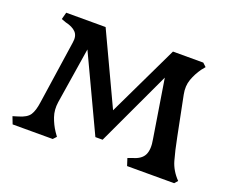

<svg xmlns="http://www.w3.org/2000/svg" viewBox="-88 -635 923 774"><g transform="rotate(20 373.5 -248.5)"><path d="M27 0 15 -31 38 -38Q73 -48 85 -66.5Q97 -85 102 -122L142 -393Q147 -422 132.5 -437.5Q118 -453 87 -460L68 -467L76 -497H245L388 -192L534 -497H664L679 -483L666 -467Q648 -442 637.5 -413Q627 -384 634 -349L668 -179Q679 -123 690 -84.5Q701 -46 732 -14L720 0H518L508 -31L527 -38Q564 -48 575.5 -72Q587 -96 579 -138L539 -387L389 -66H358L207 -387L169 -147Q164 -113 174 -84Q184 -55 200 -31L212 -14L199 0Z"/></g></svg>

Font: Gabriela
Style: Regular
Weight: 400
Designer: Eduardo Rodriguez Tunni
Foundry: Eduardo Rodriguez Tunni
Version: Version 2.001;gftools[0.9.26]